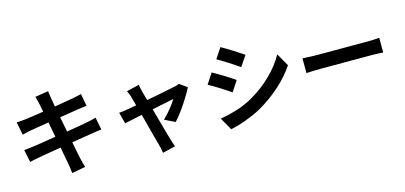

<svg xmlns="http://www.w3.org/2000/svg" viewBox="-75 -1340 4150 1969"><g transform="rotate(-15 2000.0 -355.0)"><path d="M911 -292Q891 -290 863 -286Q835 -282 806 -277Q770 -271 712.5 -262Q655 -253 589 -242Q601 -180 610.5 -132.5Q620 -85 625 -62Q630 -39 637 -13.5Q644 12 651 36L507 62Q503 33 500.5 8Q498 -17 493 -39Q489 -61 480 -109.5Q471 -158 459 -221Q421 -215 385 -208.5Q349 -202 317.5 -197Q286 -192 261 -187.5Q236 -183 220 -180Q188 -174 162.5 -169Q137 -164 120 -159L92 -293Q112 -294 142 -297.5Q172 -301 196 -304Q231 -309 295.5 -319.5Q360 -330 436 -342L406 -502Q340 -491 286.5 -482.5Q233 -474 210 -470Q184 -465 162.5 -460Q141 -455 118 -449L91 -587Q115 -588 138 -589.5Q161 -591 184 -594Q210 -597 263.5 -604.5Q317 -612 382 -623Q376 -655 371 -678.5Q366 -702 364 -714Q359 -735 354 -753.5Q349 -772 344 -790L485 -813Q487 -798 489.5 -775.5Q492 -753 496 -735Q498 -724 502 -700.5Q506 -677 512 -643Q576 -654 629 -662.5Q682 -671 709 -676Q733 -681 759 -686.5Q785 -692 803 -697L827 -566Q810 -564 784 -560.5Q758 -557 735 -554L535 -522L566 -363Q634 -374 691.5 -383.5Q749 -393 783 -400Q812 -406 838.5 -412Q865 -418 885 -424Z M1557 -223Q1576 -240 1597.5 -263.5Q1619 -287 1639.5 -312Q1660 -337 1677 -361Q1694 -385 1704 -403Q1695 -401 1673 -396.5Q1651 -392 1620 -385.5Q1589 -379 1551 -371.5Q1513 -364 1473 -355Q1487 -304 1501.5 -251Q1516 -198 1529 -151.5Q1542 -105 1552.5 -68Q1563 -31 1569 -12Q1571 -5 1574.5 5.5Q1578 16 1581.5 28Q1585 40 1589 51.5Q1593 63 1596 70L1460 103Q1458 83 1453 60Q1448 37 1442 16Q1436 -4 1426 -41.5Q1416 -79 1403.5 -126Q1391 -173 1377 -226Q1363 -279 1350 -330Q1287 -316 1236.5 -305.5Q1186 -295 1163 -290L1132 -410Q1156 -412 1177.5 -414.5Q1199 -417 1224 -422Q1235 -424 1260 -428Q1285 -432 1320 -439Q1305 -497 1294 -532Q1289 -552 1281.5 -569.5Q1274 -587 1266 -603L1400 -635Q1403 -617 1407 -598Q1411 -579 1416 -559L1443 -462Q1491 -471 1539 -480Q1587 -489 1629 -497.5Q1671 -506 1702.5 -512.5Q1734 -519 1749 -522Q1777 -527 1800 -538L1880 -481Q1864 -448 1838.5 -405.5Q1813 -363 1784 -319.5Q1755 -276 1724 -236Q1693 -196 1667 -168Z M2309 -792Q2334 -778 2365.5 -759Q2397 -740 2428.5 -720Q2460 -700 2488.5 -681Q2517 -662 2537 -649L2462 -538Q2441 -553 2412.5 -572Q2384 -591 2353 -611Q2322 -631 2291.5 -649.5Q2261 -668 2236 -682ZM2123 -82Q2208 -96 2295 -122.5Q2382 -149 2464 -194Q2592 -266 2692.5 -363.5Q2793 -461 2853 -569L2930 -433Q2860 -329 2758 -237Q2656 -145 2532 -74Q2494 -52 2449.5 -32.5Q2405 -13 2360 3.5Q2315 20 2273 32Q2231 44 2198 50ZM2155 -564Q2180 -550 2211.5 -531.5Q2243 -513 2275 -493.5Q2307 -474 2335.5 -455Q2364 -436 2383 -423L2310 -311Q2289 -326 2260 -345Q2231 -364 2200 -383.5Q2169 -403 2138 -421.5Q2107 -440 2082 -453Z M3092 -463Q3105 -462 3125 -461Q3145 -460 3166.5 -459Q3188 -458 3210.5 -457.5Q3233 -457 3253 -457H3790Q3825 -457 3856 -459Q3887 -461 3907 -463V-306Q3889 -307 3855.5 -309Q3822 -311 3790 -311H3253Q3210 -311 3165 -309.5Q3120 -308 3092 -306Z"/></g></svg>

Font: SpoqaHanSans-Bold
Style: Regular
Weight: 700
Designer: [Spoqa Han Sans] Dong-huui Kim \uAE40 \uB3D9 \uD718   [Noto Sans] Ryoko NISHIZUKA \u897F \u585A \u6DBC \u5B50  (kana & i
Foundry: Spoqa (http://www.spoqa-han-sans.com)
Version: Version 2.000